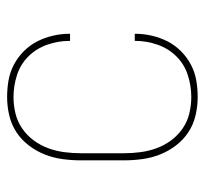

<svg xmlns="http://www.w3.org/2000/svg" viewBox="-38 -530 576 540"><g transform="rotate(90 250.0 -260.0)"><path d="M253 8Q229 8 206 4Q183 0 162 -11Q141 -22 124 -39Q107 -56 96.5 -76.5Q86 -97 80.5 -120.5Q75 -144 75 -167V-169H95V-167Q95 -136 105.5 -105.5Q116 -75 138 -52.5Q160 -30 190.5 -20Q221 -10 253 -10Q276 -10 299 -15.5Q322 -21 341.5 -34.5Q361 -48 375 -67Q389 -86 397 -108Q405 -130 408 -153.5Q411 -177 411 -200V-320Q411 -343 408 -366.5Q405 -390 397 -412Q389 -434 375 -453Q361 -472 341.5 -485.5Q322 -499 299 -504.5Q276 -510 253 -510Q221 -510 190.5 -500Q160 -490 138 -467.5Q116 -445 105.5 -414.5Q95 -384 95 -353V-351H75V-353Q75 -376 80.5 -399.5Q86 -423 96.5 -443.5Q107 -464 124 -481Q141 -498 162 -509Q183 -520 206 -524Q229 -528 253 -528Q279 -528 304.5 -522Q330 -516 351.5 -502Q373 -488 389 -467Q405 -446 414.5 -422Q424 -398 427.5 -372Q431 -346 431 -320V-200Q431 -174 427.5 -148Q424 -122 414.5 -98Q405 -74 389 -53Q373 -32 351.5 -18Q330 -4 304.5 2Q279 8 253 8Z"/></g></svg>

Font: Iosevka Curly Slab Thin
Style: Regular
Weight: 100
Monospace: yes
Designer: Belleve Invis
Foundry: Belleve Invis
Version: Version 22.1.2; ttfautohint (v1.8.4)